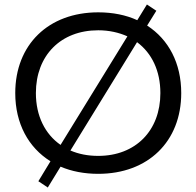

<svg xmlns="http://www.w3.org/2000/svg" viewBox="-20 -765 875 856"><path d="M418 10C640 10 788 -134 788 -350C788 -483 732 -589 636 -651L677 -717L635 -745L592 -675C542 -698 483 -710 418 -710C196 -710 48 -566 48 -350C48 -214 107 -107 205 -46L151 43L193 71L250 -22C299 -1 356 10 418 10ZM418 -70C372 -70 331 -78 294 -94L591 -577C657 -528 695 -449 695 -350C695 -182 584 -70 418 -70ZM140 -350C140 -518 251 -630 418 -630C466 -630 510 -620 548 -603L250 -119C181 -167 140 -248 140 -350Z"/></svg>

Font: Gully
Style: Regular
Weight: 400
Designer: jaikishan Patel
Foundry: MagicType
Version: Version 1.000;Glyphs 3.2 (3242)